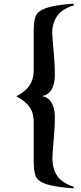

<svg xmlns="http://www.w3.org/2000/svg" viewBox="-20 -859 440 1037"><path d="M162 9V-202Q162 -249 139.5 -281Q117 -313 68 -339Q116 -363 139 -397Q162 -431 162 -478V-690Q162 -746 173 -772.5Q184 -799 229 -815.5Q274 -832 377 -839L379 -830Q313 -810 287.5 -771Q262 -732 262 -681Q262 -671 264 -651Q276 -521 276 -465V-445Q274 -400 257 -373Q240 -346 207 -340Q240 -334 257 -307Q274 -280 276 -235V-218Q276 -170 268 -78Q266 -62 264 -29Q263 -21 263 -3Q263 49 287.5 88.5Q312 128 379 150L377 158Q274 151 228.5 135Q183 119 172.5 92Q162 65 162 9Z"/></svg>

Font: Tiejili SC
Style: Regular
Weight: 400
Designer: Buernia
Foundry: Ershou Xiaoxi Press
Version: Version 1.100